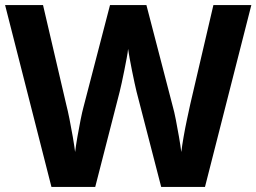

<svg xmlns="http://www.w3.org/2000/svg" viewBox="-20 -734 1007 754"><path d="M967 -714 785 0H613L516 -375Q513 -386 508.5 -408Q504 -430 498.5 -456Q493 -482 489 -505.5Q485 -529 483 -542Q482 -529 477.5 -505.5Q473 -482 468 -456.5Q463 -431 458 -408.5Q453 -386 450 -374L354 0H182L0 -714H149L240 -324Q246 -301 253 -266Q260 -231 266 -196Q272 -161 275 -137Q278 -162 284 -196.5Q290 -231 296.5 -263.5Q303 -296 308 -314L412 -714H555L659 -314Q664 -297 670.5 -264Q677 -231 683 -196Q689 -161 692 -137Q695 -162 701 -196.5Q707 -231 714.5 -266Q722 -301 727 -324L818 -714Z"/></svg>

Font: Noto Sans Tai Tham
Style: Bold
Weight: 700
Designer: Monotype Design Team 2013. Revised by David WIlliams 2020
Foundry: Monotype Imaging Inc.
Version: Version 2.002; ttfautohint (v1.8.4.7-5d5b)